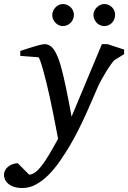

<svg xmlns="http://www.w3.org/2000/svg" viewBox="-100 -716 644 965"><path d="M474.1 -413.1Q468.3 -407.2 457 -391.6Q445.8 -376 433.8 -356.4Q421.9 -336.9 410.4 -316.2Q398.9 -295.4 392.1 -279.8Q381.3 -255.9 366.9 -221.7Q352.5 -187.5 334.7 -148.2Q316.9 -108.9 295.9 -66.7Q274.9 -24.4 251 16.1Q227.5 55.7 200.9 94Q174.3 132.3 144.5 162.4Q114.7 192.4 81.8 210.7Q48.8 229 13.2 229Q-14.2 229 -32.2 222.2Q-50.3 215.3 -61 205.3Q-71.8 195.3 -75.9 183.8Q-80.1 172.4 -80.1 163.1Q-80.1 151.9 -75 141.4Q-69.8 130.9 -60.5 122.8Q-51.3 114.7 -38.6 109.9Q-25.9 105 -11.2 104L46.9 162.1Q62.5 160.6 77.6 149.7Q92.8 138.7 109.6 116.7Q126.5 94.7 146.5 61.5Q166.5 28.3 191.9 -18.1Q190.9 -23.9 187 -44.2Q183.1 -64.5 177.5 -93.5Q171.9 -122.6 164.8 -157.7Q157.7 -192.9 149.9 -229Q142.1 -264.2 133.5 -299.6Q125 -335 116.9 -363.3Q108.9 -391.6 102.5 -409.7Q96.2 -427.7 92.8 -428.2L2 -435.1V-460L15.6 -464.4Q25.4 -467.8 37.1 -471.4Q48.8 -475.1 62 -479.2Q75.2 -483.4 86.9 -486.6Q98.6 -489.7 108.2 -491.9Q117.7 -494.1 122.1 -494.1Q138.2 -494.1 150.4 -486.6Q162.6 -479 172.1 -464.8Q181.6 -450.7 189.7 -430.9Q197.8 -411.1 205.1 -386.2Q217.8 -341.8 231.4 -276.1Q245.1 -210.4 259.8 -129.9L412.1 -494.1H440.9L523.9 -466.8V-443.8ZM271.5 -641.1Q271.5 -629.9 267.1 -619.6Q262.7 -609.4 255.1 -601.6Q247.6 -593.8 237.5 -589.4Q227.5 -585 216.3 -585Q205.6 -585 195.8 -589.4Q186 -593.8 178.7 -601.6Q171.4 -609.4 167 -619.1Q162.6 -628.9 162.6 -640.1Q162.6 -650.9 167 -660.9Q171.4 -670.9 178.7 -678.7Q186 -686.5 195.8 -691.2Q205.6 -695.8 216.3 -695.8Q227.5 -695.8 237.5 -691.4Q247.6 -687 255.1 -679.7Q262.7 -672.4 267.1 -662.4Q271.5 -652.3 271.5 -641.1ZM478.5 -641.1Q478.5 -629.9 474.4 -619.6Q470.2 -609.4 462.9 -601.6Q455.6 -593.8 445.6 -589.4Q435.5 -585 424.3 -585Q413.1 -585 403.1 -589.4Q393.1 -593.8 385.7 -601.6Q378.4 -609.4 374 -619.6Q369.6 -629.9 369.6 -641.1Q369.6 -651.4 374.3 -661.4Q378.9 -671.4 386.5 -679Q394 -686.5 404.1 -691.2Q414.1 -695.8 424.3 -695.8Q435.5 -695.8 445.6 -691.4Q455.6 -687 462.9 -679.7Q470.2 -672.4 474.4 -662.4Q478.5 -652.3 478.5 -641.1Z"/></svg>

Font: Charis SIL Phon
Style: Italic
Weight: 400
Italic angle: -11°
Foundry: SIL International
Version: Version 5.000